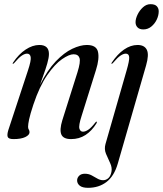

<svg xmlns="http://www.w3.org/2000/svg" viewBox="-20 -658 780 920"><path d="M41.5 -352.5Q39 -353 42.5 -358Q69.5 -398.5 102.8 -420.5Q136 -442.5 168.5 -442.5Q214.5 -442.5 214.5 -399.5Q214.5 -381.5 206.5 -353.8Q198.5 -326 188 -297.8Q177.5 -269.5 171.5 -251Q207 -322 247.2 -364Q287.5 -406 326.2 -424.2Q365 -442.5 396 -442.5Q442 -442.5 449.5 -409.8Q457 -377 440 -323L371 -102.5Q356 -56 360.5 -41.5Q365 -27 377.5 -27Q388.5 -27 402.5 -36Q416.5 -45 436.5 -70.5Q440.5 -76 443 -75Q446 -74 442 -66.5Q420 -31 389.8 -11.2Q359.5 8.5 320.5 8.5Q283.5 8.5 274 -13.5Q264.5 -35.5 278.5 -81.5L351 -311Q367 -362 361 -380Q355 -398 332.5 -398Q311.5 -398 277.2 -374.5Q243 -351 206.2 -298Q169.5 -245 140 -157Q124.5 -110 119.5 -86.2Q114.5 -62.5 114.5 -50.5Q114.5 -42 118 -37Q121.5 -32 121.5 -24.5Q121.5 -11 101 -1.2Q80.5 8.5 45 8.5Q21 8.5 17 -2Q13 -12.5 20 -35L114 -320.5Q130 -368.5 127 -384.8Q124 -401 109.5 -401Q99 -401 84.8 -391.8Q70.5 -382.5 48 -356Q44 -351.5 41.5 -352.5ZM667 -517Q648.5 -517 639 -526.8Q629.5 -536.5 629.5 -551.5Q629.5 -568 639.2 -588.2Q649 -608.5 665.2 -623.2Q681.5 -638 701 -638Q722.5 -638 731.5 -628Q740.5 -618 740.5 -604Q740.5 -584 731 -564Q721.5 -544 704.8 -530.5Q688 -517 667 -517ZM680 -344.5 544.5 125.5Q527 186 490.2 214Q453.5 242 402 242Q375 242 362.2 231.8Q349.5 221.5 349.5 206.5Q349.5 194 359.2 184.2Q369 174.5 386.5 174.5Q404.5 174.5 419 182.2Q433.5 190 446.8 197.8Q460 205.5 474 205.5Q488 205.5 499 195.8Q510 186 514 165.5Q518 145 507.8 123.5Q497.5 102 488 79.2Q478.5 56.5 485.5 32L586.5 -320Q600.5 -368 599 -384.5Q597.5 -401 582.5 -401Q572 -401 557.8 -391.8Q543.5 -382.5 521 -356Q517 -351.5 514.5 -352.5Q512.5 -353 515.5 -358Q542.5 -398.5 574.2 -420.5Q606 -442.5 639 -442.5Q672 -442.5 683.5 -419.5Q695 -396.5 680 -344.5Z"/></svg>

Font: Fraunces 144pt
Style: Italic
Weight: 400
Italic angle: -16°
Version: Version 1.000;[b76b70a41]